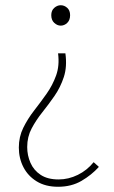

<svg xmlns="http://www.w3.org/2000/svg" viewBox="-20 -510 434 734"><path d="M202 204Q154 204 120.5 183.5Q87 163 69.5 129Q52 95 52 54Q52 13 69 -21.5Q86 -56 110.5 -87.5Q135 -119 158 -151.5Q181 -184 194.5 -221.5Q208 -259 202 -306H230Q237 -255 224 -215.5Q211 -176 188.5 -143.5Q166 -111 142 -81Q118 -51 101 -19Q84 13 84 52Q84 84 96.5 112.5Q109 141 135.5 158.5Q162 176 204 176Q242 176 277.5 158.5Q313 141 338 110L358 128Q330 159 291.5 181.5Q253 204 202 204ZM212 -412Q199 -412 187.5 -422.5Q176 -433 176 -452Q176 -470 187.5 -480Q199 -490 212 -490Q226 -490 237 -480Q248 -470 248 -452Q248 -433 237 -422.5Q226 -412 212 -412Z"/></svg>

Font: Source Sans 3
Style: Regular
Weight: 200
Designer: Paul D. Hunt
Foundry: Adobe
Version: Version 3.046;hotconv 1.0.118;makeotfexe 2.5.65603